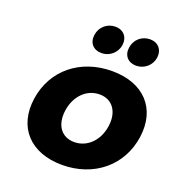

<svg xmlns="http://www.w3.org/2000/svg" viewBox="-138 -883 932 1004"><g transform="rotate(20 327.5 -381.5)"><path d="M334 -769C289 -769 251 -737 245 -691C238 -646 266 -614 311 -614C356 -614 394 -646 401 -691C407 -737 379 -769 334 -769ZM527 -769C482 -769 444 -737 438 -691C431 -646 459 -614 504 -614C549 -614 587 -646 594 -691C600 -737 572 -769 527 -769ZM398 -545C221 -545 87 -436 63 -270C39 -104 141 6 318 6C494 6 628 -104 652 -270C676 -436 574 -545 398 -545ZM378 -408C449 -408 490 -351 478 -268C466 -184 408 -128 337 -128C265 -128 225 -184 237 -268C249 -351 306 -408 378 -408Z"/></g></svg>

Font: Trueno
Style: RoundBdIt
Weight: 700
Designer: Julieta Ulanovsky, Jasper
Foundry: Julieta Ulanovsky, Cannot Into Space Fonts
Version: Version 3.001